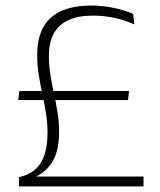

<svg xmlns="http://www.w3.org/2000/svg" viewBox="-20 -669 574 689"><path d="M45.5 -310 49.5 -342.5H443L439.5 -310ZM103.5 -35.5H495V0H48V-33L62 -37Q92 -46 111.5 -65.8Q131 -85.5 140.8 -117.2Q150.5 -149 150.5 -192.5Q150.5 -228.5 145 -262.5Q139.5 -296.5 132.2 -330.2Q125 -364 119.2 -399Q113.5 -434 113.5 -472.5Q113.5 -561 161.8 -605Q210 -649 308 -649Q349.5 -649 389 -640.5Q428.5 -632 458 -619L462 -581.5Q426 -597.5 389 -605.2Q352 -613 313 -613Q261.5 -613 226.5 -597.2Q191.5 -581.5 173.5 -549.8Q155.5 -518 155.5 -469.5Q155.5 -433.5 161 -399.8Q166.5 -366 173.8 -332.5Q181 -299 186.5 -265.2Q192 -231.5 192 -195.5Q192 -130.5 170.2 -92.2Q148.5 -54 107 -34Z"/></svg>

Font: Anek Gurmukhi Medium ExtraLight
Style: Regular
Weight: 250
Version: Version 1.003